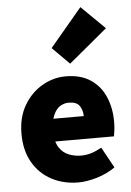

<svg xmlns="http://www.w3.org/2000/svg" viewBox="-58 -887 642 942"><g transform="rotate(-5 263.0 -416.0)"><path d="M290 12Q217 12 158.5 -19Q100 -50 66 -108.5Q32 -167 32 -250Q32 -331 66.5 -389.5Q101 -448 156 -480Q211 -512 272 -512Q346 -512 394.5 -479.5Q443 -447 466.5 -392Q490 -337 490 -270Q490 -248 487.5 -227.5Q485 -207 483 -198H168L166 -310H344Q344 -339 329.5 -360.5Q315 -382 276 -382Q254 -382 234 -370Q214 -358 201 -329Q188 -300 188 -250Q188 -197 207 -168.5Q226 -140 255 -129Q284 -118 314 -118Q340 -118 364.5 -125.5Q389 -133 416 -148L472 -46Q432 -18 382 -3Q332 12 290 12ZM300 -572 216 -656 374 -844 490 -730Z"/></g></svg>

Font: Assistant ExtraLight ExtraBold
Style: Regular
Weight: 800
Version: Version 3.000